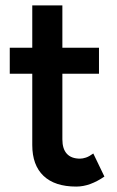

<svg xmlns="http://www.w3.org/2000/svg" viewBox="-20 -676 433 708"><path d="M261 12Q182 12 140.5 -27.5Q99 -67 99 -141V-404H16V-500H99V-656H210V-500H345V-404H210V-162Q210 -127 226.5 -109Q243 -91 275 -91Q285 -91 297 -95Q309 -99 324 -110L365 -25Q339 -7 313 2.5Q287 12 261 12Z"/></svg>

Font: Figtree Light SemiBold
Style: Regular
Weight: 600
Version: Version 2.002